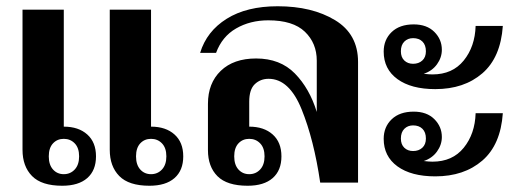

<svg xmlns="http://www.w3.org/2000/svg" viewBox="-20 -584 1658 614"><path d="M52 -553H184V-179Q231 -179 259 -154Q287 -129 287 -84Q287 -39 259 -14.5Q231 10 179 10Q113 10 82.5 -21Q52 -52 52 -105ZM331 -553H463V-179Q510 -179 538 -154Q566 -129 566 -84Q566 -39 538 -14.5Q510 10 458 10Q392 10 361.5 -21Q331 -52 331 -105ZM184 -27Q205 -27 219 -42Q233 -57 233 -84Q233 -111 219 -125.5Q205 -140 184 -140Q163 -140 149.5 -125.5Q136 -111 136 -84Q136 -57 149.5 -42Q163 -27 184 -27ZM463 -27Q484 -27 498 -42Q512 -57 512 -84Q512 -111 498 -125.5Q484 -140 463 -140Q442 -140 428.5 -125.5Q415 -111 415 -84Q415 -57 428.5 -42Q442 -27 463 -27Z M645 -104V-252Q645 -318 686 -357.5Q727 -397 799 -397Q876 -397 923 -349Q970 -301 993 -226V-390Q993 -446 955 -482.5Q917 -519 838 -519Q780 -519 735 -493Q690 -467 671 -415H620Q641 -484 705 -524Q769 -564 868 -564Q978 -564 1051.5 -519.5Q1125 -475 1125 -386V0H1004Q984 -137 944.5 -234.5Q905 -332 839 -332Q813 -332 795 -315Q777 -298 777 -259V-179Q824 -179 852 -154Q880 -129 880 -84Q880 -39 852 -14.5Q824 10 772 10Q706 10 675.5 -20.5Q645 -51 645 -104ZM826 -84Q826 -111 812 -125.5Q798 -140 777 -140Q756 -140 742.5 -125.5Q729 -111 729 -84Q729 -57 742.5 -42Q756 -27 777 -27Q798 -27 812 -42Q826 -57 826 -84Z M1303 -506Q1345 -506 1369 -482Q1393 -458 1393 -425Q1393 -400 1377.5 -378.5Q1362 -357 1335 -348Q1353 -346 1363 -346Q1427 -346 1463 -390.5Q1499 -435 1501 -501H1588Q1581 -400 1522.5 -349.5Q1464 -299 1372 -299Q1295 -299 1251 -331Q1207 -363 1207 -419Q1207 -457 1232.5 -481.5Q1258 -506 1303 -506ZM1301 -380Q1319 -380 1330.5 -390.5Q1342 -401 1342 -420Q1342 -440 1331 -451Q1320 -462 1301 -462Q1284 -462 1273 -451Q1262 -440 1262 -420Q1262 -401 1273 -390.5Q1284 -380 1301 -380ZM1303 -227Q1345 -227 1369 -203Q1393 -179 1393 -146Q1393 -121 1377.5 -99.5Q1362 -78 1335 -69Q1353 -67 1363 -67Q1427 -67 1463 -111.5Q1499 -156 1501 -222H1588Q1581 -121 1522.5 -70.5Q1464 -20 1372 -20Q1295 -20 1251 -52Q1207 -84 1207 -140Q1207 -178 1232.5 -202.5Q1258 -227 1303 -227ZM1301 -101Q1319 -101 1330.5 -111.5Q1342 -122 1342 -141Q1342 -161 1331 -172Q1320 -183 1301 -183Q1284 -183 1273 -172Q1262 -161 1262 -141Q1262 -122 1273 -111.5Q1284 -101 1301 -101Z"/></svg>

Font: Trirong SemiBold
Style: Regular
Weight: 600
Designer: Katatrad Team
Foundry: CadsonDemak
Version: Version 1.001